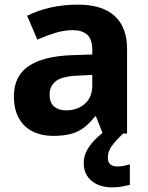

<svg xmlns="http://www.w3.org/2000/svg" viewBox="-20 -576 639 828"><path d="M317 -556Q420 -556 474 -507.5Q528 -459 528 -364V0H423L394 -74H390Q367 -45 342.5 -26Q318 -7 286 1.5Q254 10 208 10Q160 10 122 -8.5Q84 -27 62 -65Q40 -103 40 -161Q40 -247 102 -290Q164 -333 287 -338L378 -341V-358Q378 -407 356 -426.5Q334 -446 294 -446Q257 -446 218 -434Q179 -422 141 -405L97 -508Q140 -530 195.5 -543Q251 -556 317 -556ZM321 -250Q250 -248 222 -227Q194 -206 194 -168Q194 -133 213.5 -116.5Q233 -100 265 -100Q313 -100 345.5 -128Q378 -156 378 -208V-253ZM445 104Q445 124 456 133Q467 142 485 142Q500 142 515 139Q530 136 540 133V221Q524 225 506 228.5Q488 232 464 232Q408 232 374.5 203.5Q341 175 341 127Q341 101 353 76.5Q365 52 388.5 27.5Q412 3 446 -21L511 0Q477 32 461 55Q445 78 445 104Z"/></svg>

Font: Noto Sans Khmer
Style: Bold
Weight: 700
Version: Version 2.003